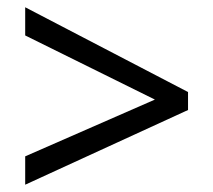

<svg xmlns="http://www.w3.org/2000/svg" viewBox="-20 -628 591 532"><path d="M49.8 -194.8 409.2 -352.1 49.8 -529.8V-607.9L501 -373V-323.2L49.8 -116.2Z"/></svg>

Font: Noto Sans Cham
Style: Regular
Weight: 400
Designer: Danh Hong
Foundry: Danh Hong
Version: Version 1.02